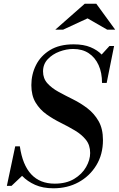

<svg xmlns="http://www.w3.org/2000/svg" viewBox="-20 -1002 641 1035"><path d="M268 13Q211 13 169.5 -5.5Q128 -24 99 -54L42 0H17L62 -213H87Q116 -12 275 -12Q337 -12 379.5 -37.5Q422 -63 444 -101.5Q466 -140 466 -177Q466 -220 443 -248.5Q420 -277 384 -298.5Q348 -320 307.5 -340Q267 -360 231 -385.5Q195 -411 172 -449Q149 -487 149 -543Q149 -601 174 -651Q199 -701 249.5 -732Q300 -763 377 -763Q431 -763 468 -747.5Q505 -732 528 -708L570 -754H595L555 -555H530Q530 -610 511.5 -651Q493 -692 458.5 -715Q424 -738 374 -738Q338 -738 300.5 -724Q263 -710 237.5 -683Q212 -656 212 -617Q212 -579 235.5 -553Q259 -527 295.5 -507Q332 -487 373.5 -466.5Q415 -446 451.5 -418Q488 -390 511.5 -349Q535 -308 535 -247Q535 -170 499.5 -111.5Q464 -53 404 -20Q344 13 268 13ZM278 -842 437 -982H499L601 -842H558L452 -903L320 -842Z"/></svg>

Font: Libre Bodoni
Style: Italic
Weight: 400
Italic angle: -13°
Designer: Pablo Impallari, Rodrigo Fuenzalida
Foundry: Impallari Type
Version: Version 2.005;gftools[0.9.23]